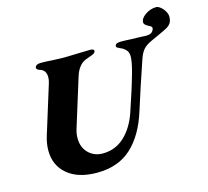

<svg xmlns="http://www.w3.org/2000/svg" viewBox="-112 -919 1153 1064"><g transform="rotate(-15 464.0 -387.0)"><path d="M88 -174Q88 -214 101 -256L188 -536Q193 -553 193 -567Q193 -608 161 -618Q140 -624 140 -635Q140 -644 149 -649.5Q158 -655 172 -655Q207 -655 243 -652Q287 -650 307 -650Q326 -650 378 -652Q434 -654 455 -654Q478 -654 478 -643Q478 -634 468 -628Q458 -622 439 -616L418 -608Q376 -590 357 -530L270 -250Q262 -225 262 -198Q262 -146 294.5 -113.5Q327 -81 376 -81Q449 -81 501 -129.5Q553 -178 581 -260Q623 -383 649 -476Q664 -533 664 -559Q664 -580 656.5 -591.5Q649 -603 632 -614Q626 -617 617.5 -620.5Q609 -624 604 -627.5Q599 -631 599 -636Q599 -654 633 -654Q663 -654 691 -652L731 -651L756 -650Q763 -649 777 -649Q794 -649 805 -655Q816 -661 821 -676Q822 -678 822 -681Q822 -687 817 -691Q812 -695 801 -700Q779 -712 779 -724Q779 -748 808.5 -768Q838 -788 871 -788Q881 -788 895 -777Q909 -766 918.5 -749.5Q928 -733 928 -719Q928 -697 920 -683.5Q912 -670 895.5 -660.5Q879 -651 843 -635Q815 -623 795 -613Q767 -600 751 -582.5Q735 -565 723 -530Q670 -375 633 -257Q593 -127 517 -56.5Q441 14 318 14Q210 14 149 -37.5Q88 -89 88 -174Z"/></g></svg>

Font: EB Garamond ExtraBold
Style: Italic
Weight: 800
Italic angle: -17.2°
Designer: Georg Duffner and Octavio Pardo
Foundry: Georg Duffner
Version: Version 1.000